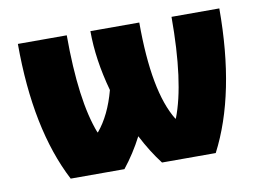

<svg xmlns="http://www.w3.org/2000/svg" viewBox="-62 -612 960 704"><g transform="rotate(-10 418.0 -260.0)"><path d="M495 -520Q495 -262 564 -150H566Q615 -276 615 -520H793Q793 -202 688 0H488Q451 -48 419 -110Q388 -50 348 0H148Q43 -202 43 -520H225Q225 -276 274 -150H276Q322 -205 346 -295Q313 -414 313 -520Z"/></g></svg>

Font: Mplus 1p Black
Style: Regular
Weight: 900
Version: Version 1.061